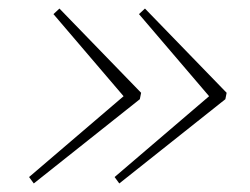

<svg xmlns="http://www.w3.org/2000/svg" viewBox="-20 -477 585 449"><path d="M319 -457 510 -260 507 -245 259 -48 248 -63 469 -252 305 -444ZM119 -457 310 -260 307 -245 59 -48 48 -63 269 -252 105 -444Z"/></svg>

Font: Source Serif Pro ExtraLight
Style: Italic
Weight: 200
Italic angle: -12°
Designer: Frank Grießhammer
Foundry: Adobe Systems Incorporated
Version: Version 3.001;hotconv 1.0.111;makeotfexe 2.5.65597